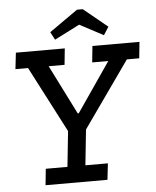

<svg xmlns="http://www.w3.org/2000/svg" viewBox="-57 -879 751 927"><g transform="rotate(-5 319.0 -415.5)"><path d="M630 -571H570L344 -251L326 -79H435L426 0H126L134 -79H239L257 -251L91 -571H30L39 -650H276L268 -571H191L311 -332H316L480 -571H402L410 -650H638ZM495 -736 470 -697 355 -758 233 -696 213 -734 351 -831H379Z"/></g></svg>

Font: Zilla Slab Medium
Style: Regular
Weight: 500
Designer: Typotheque.com
Foundry: Typotheque type foundry
Version: Version 1.1; 2017